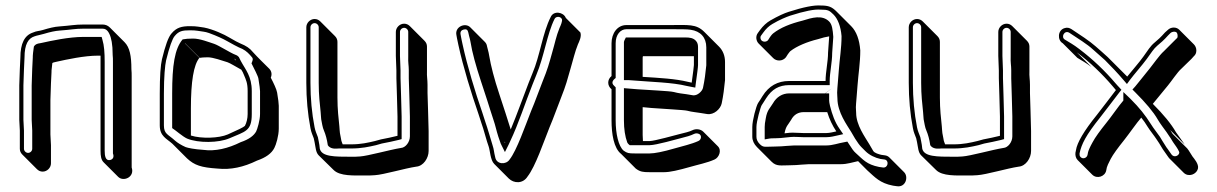

<svg xmlns="http://www.w3.org/2000/svg" viewBox="-20 -573 4418 697"><path d="M135 50C151 50 165 36 165 20V-46L163 -85V-210L165 -270L167 -311C167 -315 167 -320 168 -326L170 -344C172 -346 177 -347 186 -349C222 -357 286 -371 336 -371H345V-348V-26C345 -7 347 7 356 16L409 69C428 88 470 70 458 35V-295C458 -304 458 -313 457 -322C457 -370 451 -401 432 -420L379 -473C371 -481 362 -484 352 -484H285C250 -484 237 -480 195 -477C178 -476 158 -471 135 -464C122 -460 113 -461 100 -455C69 -445 54 -415 54 -364L52 -322L50 -263V-138L52 -99V-33C52 -25 55 -18 61 -12L114 41C120 47 127 50 135 50ZM390 -348V-16C395 -3 390 6 379 8C363 11 360 -7 360 -26V-348C360 -383 358 -408 352 -428L349 -439H283C230 -439 166 -425 130 -417C122 -415 114 -416 106 -408L103 -404L100 -381C99 -372 99 -368 99 -364L97 -324L95 -263V-138L97 -99V-33C97 -25 90 -18 82 -18C74 -18 67 -25 67 -33V-99L65 -138V-263L67 -321L69 -364C69 -413 83 -434 105 -441C116 -445 122 -445 139 -450C162 -457 181 -461 196 -462C239 -465 251 -469 285 -469H352C361 -469 370 -465 377 -450C384 -436 389 -412 389 -375V-374C390 -366 390 -357 390 -348Z M879 -242V-159C879 -143 875 -127 869 -116C864 -111 843 -101 807 -85C775 -71 711 -69 673 -81V-180C673 -277 683 -338 704 -363L651 -416H652L705 -363C711 -364 721 -365 734 -365C754 -365 786 -353 806 -347C815 -344 836 -331 856 -320C860 -314 863 -308 866 -300C873 -283 879 -272 879 -242ZM963 -291C968 -303 966 -314 958 -323C938 -343 917 -363 898 -384C887 -398 873 -407 853 -415C846 -418 832 -425 812 -437C796 -447 753 -467 721 -473C703 -475 697 -478 670 -478C639 -478 621 -473 603 -452C591 -439 580 -407 568 -358C563 -337 560 -296 560 -233V-118C560 -78 585 -70 606 -51L659 2C686 27 710 35 770 39C817 44 864 34 913 10C945 -1 966 -16 976 -36C982 -47 992 -80 992 -106V-189C992 -197 990 -213 986 -237C984 -249 973 -272 963 -291ZM837 -353 830 -360C833 -359 834 -358 835 -357ZM918 -288C922 -264 924 -248 924 -242V-159C924 -136 914 -104 910 -96C902 -81 884 -67 854 -57C808 -34 761 -23 718 -29C686 -31 662 -36 654 -39C638 -46 624 -55 616 -62C590 -86 575 -86 575 -118V-233C575 -295 579 -336 583 -354C595 -403 606 -433 614 -442C629 -460 641 -463 670 -463C695 -463 701 -460 719 -458C725 -457 731 -456 739 -453C769 -442 790 -432 804 -424C825 -412 839 -405 847 -401C866 -394 877 -385 887 -374L894 -366C901 -359 896 -351 893 -343C902 -325 917 -296 918 -288ZM643 -430C614 -396 605 -336 605 -233V-108C619 -99 642 -78 659 -70C700 -53 774 -54 813 -71C870 -96 894 -96 894 -159V-242C894 -297 871 -320 854 -352L847 -366C844 -369 841 -372 835 -374C816 -381 775 -408 757 -414C738 -420 706 -433 681 -433C664 -433 654 -432 643 -430Z M1530 -315V-404C1530 -412 1527 -419 1521 -425L1468 -478C1462 -484 1455 -487 1447 -487C1431 -487 1417 -473 1417 -457V-370L1419 -317V-289L1421 -224L1423 -150V-80C1404 -75 1383 -71 1363 -67L1341 -61C1316 -55 1290 -49 1255 -49H1224C1222 -55 1219 -60 1218 -69L1214 -90C1213 -96 1213 -104 1212 -114C1209 -143 1205 -176 1205 -219V-421C1205 -429 1202 -436 1196 -442L1143 -495C1137 -501 1130 -504 1122 -504C1106 -504 1092 -490 1092 -474V-272C1092 -215 1097 -160 1107 -108C1110 -91 1115 -83 1119 -71L1122 -57C1126 -38 1126 -20 1137 -9L1191 44C1214 67 1264 64 1308 64C1319 64 1330 64 1341 63C1373 61 1450 38 1491 32C1517 30 1536 1 1536 -25V-97L1534 -171L1532 -235V-265C1532 -285 1529 -296 1530 -315ZM1462 -368C1461 -345 1464 -336 1464 -318V-288L1466 -224L1468 -150V-78C1468 -57 1452 -37 1436 -36C1393 -29 1316 -7 1287 -5C1276 -4 1266 -4 1255 -4C1194 -4 1148 -4 1141 -33C1140 -43 1139 -51 1137 -60L1134 -75C1129 -89 1125 -96 1122 -111C1112 -162 1107 -216 1107 -272V-474C1107 -482 1114 -489 1122 -489C1130 -489 1137 -482 1137 -474V-272C1137 -228 1141 -195 1144 -166C1145 -157 1145 -148 1146 -140L1150 -119C1151 -112 1154 -104 1156 -99C1162 -85 1167 -67 1170 -46L1173 -42C1185 -30 1204 -34 1210 -34H1255C1292 -34 1319 -40 1345 -46L1366 -52C1387 -56 1407 -60 1427 -65L1438 -68V-150L1436 -224L1434 -289V-317L1432 -370V-457C1432 -465 1439 -472 1447 -472C1455 -472 1462 -465 1462 -457Z M1814 -56C1814 -55 1813 -55 1813 -54C1812 -56 1812 -58 1811 -59ZM1834 -103 1827 -125C1823 -138 1812 -173 1793 -230C1774 -287 1762 -334 1756 -370C1755 -378 1753 -385 1751 -393L1748 -405C1747 -412 1744 -417 1740 -421L1687 -474C1669 -492 1630 -476 1637 -445L1639 -434C1641 -426 1642 -418 1644 -410C1661 -331 1691 -234 1717 -159L1728 -125C1735 -107 1747 -59 1754 -41C1759 -27 1760 8 1774 22L1827 75C1845 93 1878 95 1895 68C1924 31 1954 -59 1975 -111C1992 -151 1998 -171 2017 -219C2035 -264 2040 -285 2052 -327C2061 -357 2067 -385 2078 -412C2082 -421 2092 -440 2087 -455L2034 -508C2026 -529 1990 -536 1979 -511C1950 -454 1940 -370 1913 -307L1899 -272C1878 -218 1857 -158 1834 -103ZM1832 -60C1863 -125 1887 -201 1913 -266L1927 -301C1955 -367 1966 -450 1993 -504C1998 -515 2016 -514 2020 -503C2022 -496 2016 -482 2011 -471C1999 -442 1994 -414 1985 -384C1973 -341 1968 -322 1950 -278C1931 -230 1925 -210 1908 -170C1887 -117 1856 -27 1830 6C1817 26 1783 24 1778 -1C1772 -25 1774 -28 1768 -46C1763 -62 1749 -111 1742 -130L1731 -164C1705 -239 1676 -334 1659 -413C1657 -420 1656 -429 1654 -437L1652 -448C1650 -458 1655 -464 1664 -466C1673 -468 1678 -465 1680 -455L1683 -442C1685 -434 1687 -428 1688 -421C1694 -383 1707 -336 1726 -278C1745 -221 1756 -186 1760 -173L1771 -139C1779 -116 1781 -102 1789 -77L1798 -51C1798 -51 1799 -50 1800 -47L1813 -21L1826 -47C1829 -53 1830 -55 1832 -60Z M2200 -249V-136C2200 -87 2208 -35 2235 -14L2288 39C2304 51 2315 52 2337 52H2392C2412 52 2443 45 2485 33C2512 25 2548 18 2574 6C2590 -1 2601 -27 2586 -42L2533 -95C2524 -104 2507 -107 2493 -100C2483 -95 2467 -91 2446 -86C2434 -83 2355 -61 2339 -61H2314C2314 -68 2313 -75 2313 -83V-184L2345 -181C2382 -178 2464 -174 2475 -171C2483 -169 2492 -167 2501 -166L2522 -163C2527 -162 2535 -161 2547 -159C2572 -155 2596 -178 2600 -198C2606 -227 2609 -252 2612 -282V-348C2612 -371 2604 -390 2590 -404L2537 -457C2507 -487 2479 -482 2410 -482H2254C2221 -482 2200 -452 2200 -416V-297C2184 -284 2184 -262 2200 -249ZM2273 -61H2272C2271 -62 2270 -63 2270 -64ZM2313 -294V-360C2313 -364 2313 -367 2314 -369H2499V-337C2499 -332 2496 -310 2491 -273C2486 -274 2481 -275 2477 -276C2432 -287 2377 -290 2313 -294ZM2514 -401C2514 -409 2513 -417 2507 -424C2497 -436 2482 -437 2468 -437H2252L2248 -429C2244 -422 2245 -417 2245 -413V-282H2264C2350 -275 2420 -274 2473 -261C2477 -260 2483 -259 2488 -258L2504 -255L2506 -271C2511 -308 2514 -329 2514 -337ZM2266 -46H2339C2361 -46 2438 -68 2450 -71C2471 -76 2488 -81 2500 -87C2507 -90 2512 -89 2517 -87C2528 -83 2527 -66 2515 -61C2491 -50 2456 -42 2428 -34C2387 -22 2356 -16 2339 -16H2284C2262 -16 2257 -17 2244 -26C2225 -42 2215 -88 2215 -136V-256L2210 -261C2196 -273 2207 -284 2215 -290V-416C2215 -447 2232 -467 2254 -467H2410C2449 -467 2475 -467 2487 -465C2523 -460 2544 -437 2544 -401V-336C2541 -306 2538 -282 2532 -254C2529 -241 2511 -225 2496 -227C2483 -229 2476 -230 2472 -231L2450 -234C2442 -235 2434 -237 2426 -239C2410 -243 2330 -246 2293 -249L2245 -253V-136C2245 -105 2249 -78 2257 -56C2261 -49 2262 -50 2266 -46Z M2977 -279H2845C2803 -279 2771 -261 2748 -224C2743 -215 2737 -207 2732 -199C2725 -188 2711 -136 2711 -112V-77C2711 -63 2717 -50 2728 -39L2781 14C2799 32 2815 27 2846 27C2882 27 2897 22 2944 23H3033C3056 23 3075 16 3095 12L3129 46C3156 70 3174 92 3222 101L3236 103C3268 108 3279 69 3262 52L3209 -1C3205 -5 3200 -8 3193 -9L3179 -11C3171 -13 3155 -17 3150 -25L3136 -49C3120 -76 3088 -119 3088 -163C3088 -169 3087 -176 3087 -184C3087 -195 3092 -243 3093 -263C3096 -304 3103 -346 3103 -390C3100 -429 3089 -459 3070 -478L3017 -531C3000 -548 2988 -553 2960 -553C2935 -555 2896 -547 2843 -530C2827 -525 2805 -515 2777 -499C2763 -491 2750 -479 2739 -464L2731 -453C2722 -441 2725 -424 2734 -415L2787 -362C2799 -350 2821 -350 2833 -365L2840 -376C2844 -381 2847 -386 2850 -388C2872 -405 2909 -421 2950 -431C2965 -436 2978 -439 2990 -441V-439L2986 -382C2986 -349 2977 -312 2977 -279ZM2828 -89C2833 -116 2840 -118 2852 -138C2862 -157 2878 -166 2898 -166H2983C2991 -140 3002 -117 3016 -96C3006 -94 2992 -90 2980 -90H2896C2888 -90 2879 -91 2869 -91C2854 -92 2841 -91 2828 -89ZM2992 -279C2992 -309 3001 -347 3001 -381L3005 -439C3003 -465 3001 -484 2990 -495C2965 -520 2928 -509 2893 -498C2849 -487 2814 -473 2787 -452C2781 -447 2778 -442 2775 -438L2768 -427C2760 -418 2743 -421 2741 -433C2740 -439 2741 -441 2743 -444L2751 -455C2761 -469 2772 -479 2784 -486C2811 -502 2834 -511 2848 -516C2901 -533 2937 -540 2959 -538H2960C2986 -538 2991 -535 3006 -520C3021 -505 3032 -478 3035 -442C3035 -399 3028 -359 3025 -317C3024 -297 3019 -250 3019 -237C3019 -228 3020 -220 3020 -216C3020 -165 3055 -119 3070 -94L3084 -70C3093 -56 3100 -46 3107 -39L3122 -24C3136 -10 3157 0 3176 4L3191 6C3209 9 3204 38 3185 35L3171 33C3126 24 3114 7 3086 -18C3079 -24 3072 -34 3062 -50L3056 -59L3046 -57C3022 -53 3003 -45 2980 -45H2891C2843 -46 2827 -41 2793 -41C2757 -41 2752 -36 2738 -50C2729 -59 2726 -68 2726 -77V-112C2726 -132 2741 -185 2745 -191C2749 -198 2756 -207 2761 -216C2782 -249 2808 -264 2845 -264H2992ZM2975 -234H2845C2820 -234 2799 -221 2786 -198C2776 -181 2765 -174 2760 -144C2757 -130 2756 -119 2756 -112V-67L2773 -70C2777 -71 2784 -71 2793 -71C2824 -71 2843 -77 2869 -76C2879 -76 2887 -75 2896 -75H2980C2995 -75 3010 -79 3019 -81L3041 -86L3028 -105C3011 -129 3001 -157 2993 -189C2991 -197 2990 -205 2990 -208V-234H2976C2976 -234 3028 -273 2975 -234Z M3717 -315V-404C3717 -412 3714 -419 3708 -425L3655 -478C3649 -484 3642 -487 3634 -487C3618 -487 3604 -473 3604 -457V-370L3606 -317V-289L3608 -224L3610 -150V-80C3591 -75 3570 -71 3550 -67L3528 -61C3503 -55 3477 -49 3442 -49H3411C3409 -55 3406 -60 3405 -69L3401 -90C3400 -96 3400 -104 3399 -114C3396 -143 3392 -176 3392 -219V-421C3392 -429 3389 -436 3383 -442L3330 -495C3324 -501 3317 -504 3309 -504C3293 -504 3279 -490 3279 -474V-272C3279 -215 3284 -160 3294 -108C3297 -91 3302 -83 3306 -71L3309 -57C3313 -38 3313 -20 3324 -9L3378 44C3401 67 3451 64 3495 64C3506 64 3517 64 3528 63C3560 61 3637 38 3678 32C3704 30 3723 1 3723 -25V-97L3721 -171L3719 -235V-265C3719 -285 3716 -296 3717 -315ZM3649 -368C3648 -345 3651 -336 3651 -318V-288L3653 -224L3655 -150V-78C3655 -57 3639 -37 3623 -36C3580 -29 3503 -7 3474 -5C3463 -4 3453 -4 3442 -4C3381 -4 3335 -4 3328 -33C3327 -43 3326 -51 3324 -60L3321 -75C3316 -89 3312 -96 3309 -111C3299 -162 3294 -216 3294 -272V-474C3294 -482 3301 -489 3309 -489C3317 -489 3324 -482 3324 -474V-272C3324 -228 3328 -195 3331 -166C3332 -157 3332 -148 3333 -140L3337 -119C3338 -112 3341 -104 3343 -99C3349 -85 3354 -67 3357 -46L3360 -42C3372 -30 3391 -34 3397 -34H3442C3479 -34 3506 -40 3532 -46L3553 -52C3574 -56 3594 -60 3614 -65L3625 -68V-150L3623 -224L3621 -289V-317L3619 -370V-457C3619 -465 3626 -472 3634 -472C3642 -472 3649 -465 3649 -457Z M4241 -473C4233 -473 4225 -470 4219 -464L4209 -455C4195 -439 4182 -427 4172 -419C4155 -405 4147 -390 4131 -368C4117 -348 4088 -315 4072 -295L4054 -313L4001 -366C3988 -378 3973 -391 3957 -405C3937 -423 3899 -448 3870 -467C3862 -472 3854 -474 3845 -471C3819 -464 3818 -427 3838 -416L3891 -363C3907 -353 3921 -346 3942 -330L3889 -383C3937 -347 3981 -305 4020 -259C4025 -253 4029 -248 4031 -246C4014 -224 3981 -180 3962 -156C3915 -98 3890 -55 3886 -28L3884 -18C3883 -8 3886 2 3892 8L3945 61C3962 78 3992 68 3996 45L3998 35C3999 31 4003 21 4012 4C4021 -13 4038 -36 4062 -66C4078 -86 4107 -128 4123 -146C4131 -136 4139 -125 4146 -113C4154 -100 4171 -79 4178 -68L4188 -53C4194 -44 4200 -32 4207 -23L4221 -3C4222 -2 4223 0 4224 1L4277 54C4294 71 4324 61 4329 38C4332 22 4315 3 4309 -5C4302 -15 4298 -24 4290 -34L4237 -87L4228 -101L4281 -48C4273 -60 4258 -80 4249 -93C4232 -123 4204 -157 4165 -196C4172 -204 4190 -226 4220 -263C4231 -276 4255 -312 4268 -323C4278 -332 4294 -349 4305 -359L4314 -369C4320 -374 4323 -381 4323 -390C4323 -399 4319 -407 4314 -412L4261 -465C4256 -470 4249 -473 4241 -473ZM4243 -458C4251 -458 4255 -453 4255 -443C4255 -437 4254 -435 4251 -433L4241 -423C4229 -412 4214 -395 4205 -387C4189 -373 4165 -338 4155 -326C4125 -289 4108 -267 4101 -259L4091 -248L4101 -238C4139 -200 4167 -167 4183 -139C4191 -125 4207 -104 4215 -93L4225 -78C4232 -69 4235 -61 4244 -49C4252 -38 4262 -23 4261 -18C4259 -7 4242 0 4233 -12L4219 -32C4213 -39 4207 -51 4200 -61L4191 -76C4183 -88 4166 -109 4159 -121C4137 -156 4116 -182 4084 -214L4058 -239V-208C4042 -190 4012 -146 3997 -128C3973 -98 3956 -75 3946 -56C3936 -38 3932 -28 3930 -21L3928 -11C3926 1 3909 7 3901 -5C3899 -8 3899 -11 3899 -16C3906 -50 3922 -82 3974 -147C3993 -171 4026 -215 4043 -237L4051 -247L4042 -257C4041 -258 4036 -263 4031 -269C3991 -316 3947 -358 3898 -395C3876 -412 3862 -419 3846 -429C3830 -438 3844 -465 3862 -454C3891 -435 3929 -411 3947 -394C3963 -380 3979 -366 3991 -355C4015 -331 4036 -309 4059 -282L4071 -268L4082 -283C4096 -302 4127 -337 4143 -359C4160 -382 4167 -395 4181 -407C4191 -415 4207 -429 4220 -444L4229 -453C4232 -456 4238 -458 4243 -458Z"/></svg>

Font: Squarish
Style: Shd
Weight: 400
Foundry: Cannot Into Space Fonts
Version: Version 0.272